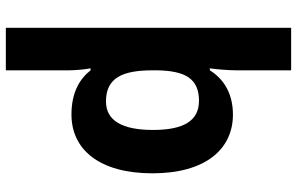

<svg xmlns="http://www.w3.org/2000/svg" viewBox="-204 -662 1040 673"><g transform="rotate(90 316.5 -326.0)"><path d="M588 -340C588 -525 504 -622 382 -622C304 -622 255 -586 227 -541H220C223 -561 227 -603 227 -635V-826H78V174H227V-47C227 -68 224 -103 220 -123H227C256 -86 303 -56 382 -56C505 -56 588 -154 588 -340ZM436 -342C436 -235 404 -177 336 -177C253 -177 227 -235 227 -341V-357C229 -455 256 -503 334 -503C404 -503 436 -449 436 -342Z"/></g></svg>

Font: Noto Sans Malayalam UI
Style: Bold
Weight: 700
Designer: Jelle Bosma - Monotype Design Team
Foundry: Monotype Imaging Inc.
Version: Version 2.104